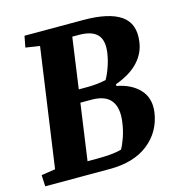

<svg xmlns="http://www.w3.org/2000/svg" viewBox="-101 -751 795 841"><g transform="rotate(-15 296.5 -330.5)"><path d="M1.5 0 -1 -51.3 62.5 -61 138.7 -599.6 74.7 -609.4 84.5 -660.6H350.1Q466.8 -660.6 521 -623Q575.2 -585.4 563.5 -503.9Q556.6 -453.6 520.3 -414.8Q483.9 -376 416.5 -351.6V-343.8Q483.9 -331.1 520 -291Q556.2 -251 547.4 -188.5Q534.7 -103 469 -51.5Q403.3 0 294.4 0ZM252.4 -58.1Q283.7 -58.1 312.7 -60.5Q341.8 -63 363.8 -69.3Q374 -86.9 384.8 -117.7Q395.5 -148.4 400.4 -184.6Q409.2 -247.1 383.8 -280.5Q358.4 -314 295.4 -314H245.1L209 -58.1ZM293 -372.1Q314 -372.1 336.7 -374.5Q359.4 -377 377.4 -381.3Q390.6 -404.3 401.1 -435.3Q411.6 -466.3 415.5 -494.6Q423.3 -550.8 398.4 -576.7Q373.5 -602.5 316.4 -602.5H285.6L253.4 -372.1Z"/></g></svg>

Font: Noticia Text
Style: Bold Italic
Weight: 700
Italic angle: -8°
Designer: JM Sole
Foundry: JM Sole
Version: Version 1.003